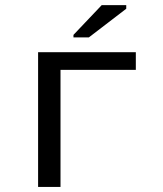

<svg xmlns="http://www.w3.org/2000/svg" viewBox="-20 -733 640 753"><path d="M512.7 -528.3V-459H217.3V0H129.4V-528.3ZM268.1 -586.4V-596.2L378.9 -712.9H475.1V-698.7L328.6 -586.4Z"/></svg>

Font: Cousine
Style: Regular
Weight: 400
Monospace: yes
Designer: Steve Matteson
Foundry: Ascender Corporation
Version: Version 1.20